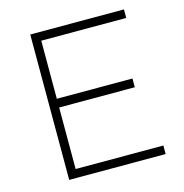

<svg xmlns="http://www.w3.org/2000/svg" viewBox="-104 -795 855 892"><g transform="rotate(-15 323.5 -349.5)"><path d="M120.1 -699.2H570.8V-658.2H162.1V-378.9H525.9V-336.9H162.1V-41H584V0H120.1Z"/></g></svg>

Font: Montserrat-Arabic ExtraLight
Style: Regular
Weight: 275
Designer: Mohamed Gaber
Foundry: Kief Type Foundry
Version: Version 5.008;PS 005.008;hotconv 1.0.88;makeotf.lib2.5.64775